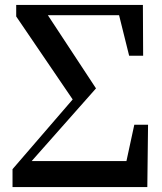

<svg xmlns="http://www.w3.org/2000/svg" viewBox="-20 -762 661 782"><path d="M527 -254 495 -106H109L371 -402L175 -700H465L506 -535H563L562 -742H46V-695L276 -357L31 -73V0H580L583 -254Z"/></svg>

Font: Noto Serif CJK JP
Style: Bold
Weight: 700
Designer: Ryoko NISHIZUKA 西塚涼子 (kana & ideographs); Frank Grießhammer (Latin, Greek & Cyrillic); Wenlong ZHANG 张文龙 (bopomofo); San
Foundry: Adobe Systems Incorporated
Version: Version 1.000;PS 1;hotconv 16.6.53;makeotf.lib2.5.65590